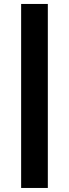

<svg xmlns="http://www.w3.org/2000/svg" viewBox="-20 -822 342 951"><path d="M84.7 -802.4H216.9V109H84.7Z"/></svg>

Font: Alexandria
Style: Regular
Weight: 400
Designer: Mohamed Gaber
Foundry: Kief Type Foundry
Version: Version 5.100